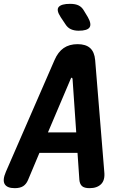

<svg xmlns="http://www.w3.org/2000/svg" viewBox="-54 -970 674 1000"><path d="M195.8 -280.5H343L323.9 -558.5Q322.9 -565.2 319.4 -565.2Q315.9 -565.2 313.9 -558.5ZM349.7 -173.7H151.3L92.2 -33Q82.7 -10.6 66.5 -0.3Q50.2 10 22.8 10Q-17.2 10 -29.6 -11.2Q-41.9 -32.3 -23.3 -75.3L230 -657.2Q248.2 -699.5 277.6 -719.7Q307.1 -740 350 -740Q392.9 -740 415.4 -719.7Q437.9 -699.5 441.6 -657.2L489.1 -75.3Q493.8 -32.3 472.8 -11.2Q451.8 10 412.5 10Q385.1 10 373.2 -0.7Q361.4 -11.3 359.4 -33ZM355.7 -810Q332.7 -810 315.4 -817.8Q298.2 -825.5 286.7 -843.8L262.2 -880.5Q237.8 -917.7 251.9 -933.8Q266 -950 311.2 -950Q339.4 -950 356.3 -941.2Q373.2 -932.4 383.3 -914.2L403.4 -881Q424 -844.8 412.5 -827.4Q401 -810 355.7 -810Z"/></svg>

Font: Maple Mono
Style: Italic
Weight: 400
Italic angle: -10°
Monospace: yes
Designer: subframe7536
Version: Version 7.300